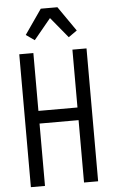

<svg xmlns="http://www.w3.org/2000/svg" viewBox="-63 -1017 626 1058"><g transform="rotate(-5 250.0 -487.5)"><path d="M64 0V-735H142V-415H358V-735H436V0H358V-345H142V0ZM156 -805 109 -838 204 -975H296L391 -838L344 -805L250 -919Z"/></g></svg>

Font: Iosevka Custom
Style: Regular
Weight: 400
Monospace: yes
Designer: Belleve Invis
Foundry: Belleve Invis
Version: Version 32.5.0; ttfautohint (v1.8.4)